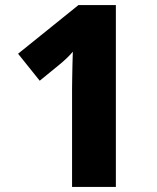

<svg xmlns="http://www.w3.org/2000/svg" viewBox="-20 -734 618 754"><path d="M435 0H263V-385Q263 -399 263.5 -424.5Q264 -450 264.5 -479Q265 -508 266 -531Q258 -521 244 -507.5Q230 -494 218 -484L136 -417L51 -523L288 -714H435Z"/></svg>

Font: Noto Sans ExtraBold
Style: Regular
Weight: 800
Designer: Monotype Design Team
Foundry: Monotype Imaging Inc.
Version: Version 2.007